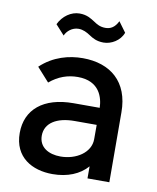

<svg xmlns="http://www.w3.org/2000/svg" viewBox="-80 -760 681 831"><g transform="rotate(10 260.0 -344.5)"><path d="M210 -631C230 -631 247 -622 262 -612C277 -602 295 -591 326 -591C360 -591 398 -613 411 -649L378 -694C364 -665 345 -655 323 -655C299 -655 285 -664 270 -674C254 -684 236 -697 203 -697C166 -697 130 -672 112 -634L151 -591C159 -611 182 -631 210 -631ZM456 0 455 -307C455 -441 372 -509 250 -509C191 -509 122 -492 66 -439L120 -379C158 -411 199 -425 243 -425C340 -425 358 -353 359 -310H244C112 -310 37 -246 37 -143C37 -36 118 8 207 8C273 8 326 -14 360 -53V0ZM359 -172C359 -113 297 -73 228 -73C176 -73 133 -97 133 -148C133 -204 184 -235 262 -235H359Z"/></g></svg>

Font: Arthouse Owned Medium
Style: Regular
Weight: 500
Designer: Jeremy Tribby
Foundry: Tribby Type
Version: Version 1.000;PS 001.000;hotconv 1.0.88;makeotf.lib2.5.64775